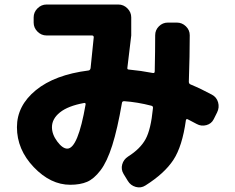

<svg xmlns="http://www.w3.org/2000/svg" viewBox="-20 -775 1040 850"><path d="M352 -319Q281 -306 245.5 -277.5Q210 -249 210 -212Q210 -180 233.5 -148.5Q257 -117 278 -117Q325 -117 359 -313Q360 -316 357.5 -318Q355 -320 352 -319ZM291 43Q204 43 129.5 -35Q55 -113 55 -212Q55 -307 138.5 -375.5Q222 -444 372 -463Q379 -464 381 -473Q384 -497 395 -610Q395 -618 387 -618H186Q163 -618 146 -635Q129 -652 129 -675V-698Q129 -721 146 -738Q163 -755 186 -755H504Q527 -755 544 -738Q561 -721 561 -698V-618Q546 -492 544 -476Q542 -467 551 -467Q604 -462 656 -452Q665 -450 665 -459Q667 -551 667 -619Q667 -642 683.5 -658.5Q700 -675 723 -675H763Q786 -675 803 -658.5Q820 -642 820 -619Q820 -531 816 -413Q816 -404 824 -401Q870 -382 918 -356Q939 -345 945.5 -322Q952 -299 941 -277L926 -247Q916 -227 893.5 -221Q871 -215 851 -226Q825 -240 811 -247Q805 -250 803 -243Q787 -127 747.5 -67Q708 -7 624 46Q604 59 581 52.5Q558 46 546 26L527 -5Q515 -25 521 -47Q527 -69 547 -82Q601 -116 624.5 -159Q648 -202 657 -295Q659 -305 650 -307Q588 -323 530 -327Q521 -327 520 -320Q500 -204 477 -131.5Q454 -59 425 -21Q396 17 365.5 30Q335 43 291 43Z"/></svg>

Font: Rounded Mplus 1c ExtraBold
Style: Regular
Weight: 800
Version: Version 1.059.20150529